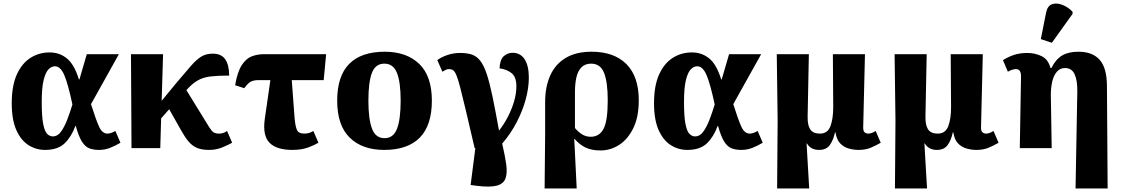

<svg xmlns="http://www.w3.org/2000/svg" viewBox="-20 -845 6407 1095"><path d="M237 10Q186 10 143 -17Q100 -44 73.5 -102.5Q47 -161 47 -257Q47 -355 75.5 -419Q104 -483 153 -514.5Q202 -546 263 -546Q320 -546 362 -511.5Q404 -477 430 -392H433L475 -536H658L499 -251Q527 -162 545 -122.5Q563 -83 593 -83Q611 -83 638 -98L667 -31Q639 -14 608.5 -2Q578 10 546 10Q513 10 489.5 1Q466 -8 447.5 -37Q429 -66 412 -127H410Q388 -66 349 -28Q310 10 237 10ZM282 -67Q308 -67 327.5 -93.5Q347 -120 363 -161.5Q379 -203 393 -249Q368 -367 346.5 -417Q325 -467 293 -467Q274 -467 257 -450Q240 -433 229 -389Q218 -345 218 -264Q218 -179 226.5 -137Q235 -95 249.5 -81Q264 -67 282 -67Z M730 0 727 -536H910L902 -270L985 -371Q1038 -434 1070.5 -471Q1103 -508 1130 -523.5Q1157 -539 1193 -539Q1243 -539 1265 -506Q1287 -473 1287 -414Q1222 -414 1180.5 -409Q1139 -404 1108 -386.5Q1077 -369 1043 -331L1160 -141Q1175 -115 1188 -99Q1201 -83 1228 -83Q1240 -83 1251 -86Q1262 -89 1275 -98L1304 -31Q1283 -19 1248 -4.5Q1213 10 1172 10Q1130 10 1102.5 -2Q1075 -14 1054 -39.5Q1033 -65 1011 -105L945 -222L899 -170L894 0Z M1647 10Q1557 10 1517 -31Q1477 -72 1490 -166L1522 -388H1454Q1428 -388 1411.5 -380Q1395 -372 1373 -342L1321 -359Q1334 -435 1358.5 -473Q1383 -511 1415.5 -523.5Q1448 -536 1486 -536H1840L1826 -388H1644L1660 -173Q1664 -125 1673.5 -104Q1683 -83 1715 -83Q1731 -83 1743.5 -87Q1756 -91 1767 -98L1796 -31Q1775 -18 1737.5 -4Q1700 10 1647 10Z M2171 10Q2046 10 1974.5 -60Q1903 -130 1903 -271Q1903 -411 1971.5 -480.5Q2040 -550 2174 -550Q2299 -550 2371 -480.5Q2443 -411 2443 -271Q2443 -130 2374 -60Q2305 10 2171 10ZM2173 -57Q2224 -57 2244.5 -111.5Q2265 -166 2265 -271Q2265 -376 2244 -429Q2223 -482 2172 -482Q2121 -482 2101 -429Q2081 -376 2081 -271Q2081 -166 2101.5 -111.5Q2122 -57 2173 -57Z M2687 0Q2657 -130 2637 -214Q2617 -298 2604.5 -346.5Q2592 -395 2582.5 -417Q2573 -439 2563.5 -445Q2554 -451 2541 -451Q2531 -451 2522 -446.5Q2513 -442 2503 -436L2474 -502Q2494 -518 2529.5 -530.5Q2565 -543 2604 -543Q2643 -543 2670.5 -534Q2698 -525 2718.5 -499Q2739 -473 2755.5 -424Q2772 -375 2788.5 -296Q2805 -217 2826 -100Q2853 -134 2875.5 -177Q2898 -220 2911.5 -265.5Q2925 -311 2925 -353Q2925 -406 2897.5 -428Q2870 -450 2829 -455Q2831 -505 2853 -524.5Q2875 -544 2903 -544Q2948 -544 2972 -507Q2996 -470 2996 -403Q2996 -343 2978 -277.5Q2960 -212 2926.5 -147.5Q2893 -83 2844 -26Q2860 42 2867 92Q2874 142 2863 172.5Q2852 203 2814 213.5Q2776 224 2701 215L2664 210L2691 0Z M3086 230 3089 -84V-263Q3089 -350 3118 -414.5Q3147 -479 3206 -514.5Q3265 -550 3354 -550Q3482 -550 3552.5 -479.5Q3623 -409 3623 -273Q3623 -178 3592 -114.5Q3561 -51 3511.5 -19Q3462 13 3405 13Q3352 13 3317.5 -4.5Q3283 -22 3257 -53H3255L3269 230ZM3349 -65Q3398 -65 3422 -110Q3446 -155 3446 -273Q3446 -377 3425 -429.5Q3404 -482 3351 -482Q3316 -482 3295.5 -460.5Q3275 -439 3267 -402.5Q3259 -366 3259 -319V-115Q3276 -94 3298.5 -79.5Q3321 -65 3349 -65Z M3900 10Q3849 10 3806 -17Q3763 -44 3736.5 -102.5Q3710 -161 3710 -257Q3710 -355 3738.5 -419Q3767 -483 3816 -514.5Q3865 -546 3926 -546Q3983 -546 4025 -511.5Q4067 -477 4093 -392H4096L4138 -536H4321L4162 -251Q4190 -162 4208 -122.5Q4226 -83 4256 -83Q4274 -83 4301 -98L4330 -31Q4302 -14 4271.5 -2Q4241 10 4209 10Q4176 10 4152.5 1Q4129 -8 4110.5 -37Q4092 -66 4075 -127H4073Q4051 -66 4012 -28Q3973 10 3900 10ZM3945 -67Q3971 -67 3990.5 -93.5Q4010 -120 4026 -161.5Q4042 -203 4056 -249Q4031 -367 4009.5 -417Q3988 -467 3956 -467Q3937 -467 3920 -450Q3903 -433 3892 -389Q3881 -345 3881 -264Q3881 -179 3889.5 -137Q3898 -95 3912.5 -81Q3927 -67 3945 -67Z M4412 230 4415 -157 4410 -536H4593L4586 -180Q4585 -131 4601 -107Q4617 -83 4656 -83Q4700 -83 4716 -125Q4732 -167 4732 -235L4730 -536H4913L4903 -122Q4902 -98 4911 -90.5Q4920 -83 4932 -83Q4941 -83 4951 -86.5Q4961 -90 4974 -98L5003 -31Q4976 -15 4946 -2.5Q4916 10 4876 10Q4849 10 4820.5 2Q4792 -6 4771.5 -27.5Q4751 -49 4745 -90H4742Q4733 -47 4713 -18.5Q4693 10 4651 10Q4604 10 4582 -27H4580L4595 230Z M5084 230 5087 -157 5082 -536H5265L5258 -180Q5257 -131 5273 -107Q5289 -83 5328 -83Q5372 -83 5388 -125Q5404 -167 5404 -235L5402 -536H5585L5575 -122Q5574 -98 5583 -90.5Q5592 -83 5604 -83Q5613 -83 5623 -86.5Q5633 -90 5646 -98L5675 -31Q5648 -15 5618 -2.5Q5588 10 5548 10Q5521 10 5492.5 2Q5464 -6 5443.5 -27.5Q5423 -49 5417 -90H5414Q5405 -47 5385 -18.5Q5365 10 5323 10Q5276 10 5254 -27H5252L5267 230Z M6114 230 6124 -322Q6125 -387 6108.5 -422Q6092 -457 6054 -457Q6025 -457 6007 -435.5Q5989 -414 5981 -379.5Q5973 -345 5973 -305L5978 0H5796L5803 -410Q5803 -451 5774 -451Q5754 -451 5728 -436L5700 -502Q5730 -521 5763.5 -532Q5797 -543 5839 -543Q5882 -543 5920 -525Q5958 -507 5971 -457H5976Q6002 -508 6038 -529Q6074 -550 6131 -550Q6210 -550 6251 -504.5Q6292 -459 6293 -358L6297 230ZM5979 -601 5916 -622 5946 -773Q5954 -812 5980 -821Q6006 -830 6038.5 -817.5Q6071 -805 6097 -778V-766Z"/></svg>

Font: Noto Serif ExtraBold
Style: Regular
Weight: 800
Designer: Monotype Design Team
Foundry: Monotype Imaging Inc.
Version: Version 2.014